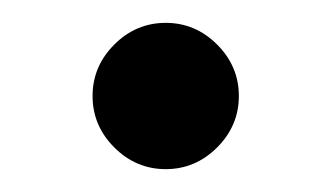

<svg xmlns="http://www.w3.org/2000/svg" viewBox="-20 -355 290 168"><path d="M125 -207Q99 -207 80 -226Q61 -245 61 -271Q61 -297 80 -316Q99 -335 125 -335Q151 -335 170 -316Q189 -297 189 -271Q189 -245 170 -226Q151 -207 125 -207Z"/></svg>

Font: Spectral SC Medium
Style: Regular
Weight: 500
Designer: Jean-Baptiste Levee
Foundry: Production Type
Version: Version 2.001